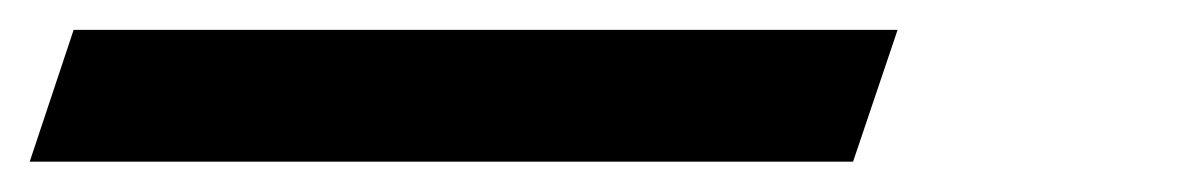

<svg xmlns="http://www.w3.org/2000/svg" viewBox="-75 67 793 128"><path d="M0 86.9ZM493.7 174.8H-55.2L-25.9 86.9H523.4Z"/></svg>

Font: TypoPRO Playfair Display
Style: Bold Italic
Weight: 700
Italic angle: -14.9847°
Designer: Claus Eggers Sørensen
Foundry: Claus Eggers Sørensen
Version: Version 1.004;PS 001.004;hotconv 1.0.70;makeotf.lib2.5.58329